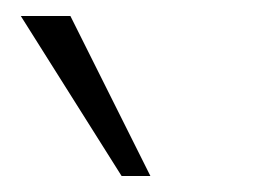

<svg xmlns="http://www.w3.org/2000/svg" viewBox="-20 -769 340 240"><path d="M132 -549 6 -749H68L168 -549Z"/></svg>

Font: wassup Sans
Style: Light
Weight: 200
Version: Version 2.001